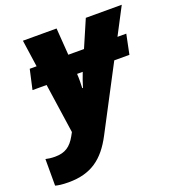

<svg xmlns="http://www.w3.org/2000/svg" viewBox="-204 -668 946 1024"><g transform="rotate(-20 269.0 -156.5)"><path d="M274 70 462 -288H548L571 -400H521L601 -553H397L331 -400H242L231 -553H40L62 -400H23L-2 -288H78L119 -6L108 14C80 64 48 87 -10 87C-32 87 -51 84 -63 81V232C-49 236 -26 240 12 240C139 240 214 185 274 70ZM251 -207C252 -233 253 -259 251 -288H283C274 -265 262 -232 255 -207Z"/></g></svg>

Font: Noto Sans UI Black
Style: Italic
Weight: 900
Italic angle: -372°
Designer: Monotype Design Team
Foundry: Monotype Imaging Inc.
Version: Version 1.901